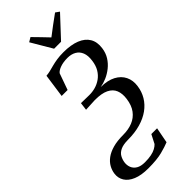

<svg xmlns="http://www.w3.org/2000/svg" viewBox="-407 -1048 1358 1358"><g transform="rotate(-45 272.0 -369.0)"><path d="M173 255Q102.5 255 56.8 236Q11 217 -9.2 184.2Q-29.5 151.5 -24 111Q-20 81.5 -5 54.8Q10 28 38.2 7Q66.5 -14 109.5 -26.2Q152.5 -38.5 213 -38.5Q266 -38.5 307.8 -55.2Q349.5 -72 376.5 -108Q403.5 -144 411 -201.5Q417.5 -248.5 403.8 -283Q390 -317.5 351.5 -336.2Q313 -355 245 -354.5L153.5 -350L161 -408.5L242.5 -407Q273.5 -406.5 304 -415Q334.5 -423.5 361 -442.2Q387.5 -461 405.8 -491.2Q424 -521.5 429.5 -564.5Q436 -610 423.8 -640.8Q411.5 -671.5 384.5 -687Q357.5 -702.5 320 -702.5Q277.5 -702.5 246.8 -691.5Q216 -680.5 204 -664.5L160 -541H100.5L125.5 -718Q145.5 -719.5 165.8 -724.5Q186 -729.5 209.5 -735.8Q233 -742 261.8 -746.5Q290.5 -751 327.5 -751Q402.5 -751 453.2 -730.8Q504 -710.5 527 -671.5Q550 -632.5 542 -576.5Q536.5 -535 516 -502.5Q495.5 -470 466.2 -446.8Q437 -423.5 404 -409.2Q371 -395 340.5 -390Q408.5 -389.5 453 -366Q497.5 -342.5 517.2 -302Q537 -261.5 529.5 -210Q523 -161.5 498.8 -121Q474.5 -80.5 434 -51.2Q393.5 -22 337.8 -6Q282 10 211.5 10Q163.5 10.5 136.8 23.8Q110 37 98 59Q86 81 82.5 106Q79 132 88.2 155.2Q97.5 178.5 121.2 193Q145 207.5 185.5 207.5Q222 207.5 249.2 202Q276.5 196.5 295 186.2Q313.5 176 324.5 164L358.5 98H416L393.5 215Q362.5 228 310.5 241.5Q258.5 255 173 255ZM299 -815 206.5 -972 239 -991.5Q265 -965 290.8 -938.5Q316.5 -912 342 -885Q376 -912 412 -938.2Q448 -964.5 485 -991.5L514 -971L368.5 -815Z"/></g></svg>

Font: Merriweather 48pt
Style: Italic
Weight: 400
Italic angle: -7.8°
Version: Version 2.101